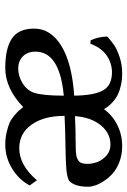

<svg xmlns="http://www.w3.org/2000/svg" viewBox="104 -583 489 737"><g transform="rotate(90 348.5 -214.5)"><path d="M347.2 -214.8Q178.2 -199.2 178.2 -106Q178.2 -76.2 196 -58.1Q213.9 -40 243.2 -40Q272 -40 298.8 -56.2Q325.7 -72.3 335.9 -100.1Q347.2 -134.8 347.2 -214.8ZM425.8 -257.8Q451.7 -259.3 479.7 -259.8Q507.8 -260.3 523.7 -260.3Q539.6 -260.3 556.4 -261Q573.2 -261.7 581.3 -263.9Q589.4 -266.1 596.7 -271.2Q604 -276.4 606.4 -284.7Q608.9 -293 608.9 -306.2Q608.9 -324.2 602.1 -343.3Q595.2 -362.3 577.6 -378.2Q560.1 -394 535.2 -394Q491.2 -394 460.7 -356.7Q430.2 -319.3 425.8 -257.8ZM255.9 -399.9Q219.7 -398.9 191.2 -378.2Q162.6 -357.4 147.9 -316.9L134.8 -317.9Q121.6 -345.2 120.1 -381.8Q138.2 -397.9 153.6 -408.4Q168.9 -418.9 198.5 -429Q228 -439 262.2 -439Q272.5 -439 282.2 -438.2Q292 -437.5 309.6 -433.6Q327.1 -429.7 341.8 -422.9Q356.4 -416 372.3 -402.1Q388.2 -388.2 398.9 -369.1Q423.8 -402.8 460.9 -420.9Q498 -439 541 -439Q573.2 -439 600.6 -428.7Q627.9 -418.5 645.3 -403.1Q662.6 -387.7 674.6 -369.4Q686.5 -351.1 691.7 -335.7Q696.8 -320.3 696.8 -309.1Q696.8 -256.3 673.8 -234.9Q657.7 -227.1 629.2 -224.6Q600.6 -222.2 535.4 -221.2Q470.2 -220.2 424.8 -217.8Q424.8 -138.2 458.5 -91.1Q492.2 -43.9 548.8 -43.9Q614.3 -43.9 671.9 -111.8L691.9 -84Q669.9 -42.5 627 -16.4Q584 9.8 535.2 9.8Q509.3 9.8 487.1 4.4Q464.8 -1 451.4 -6.8Q438 -12.7 424.1 -24.4Q410.2 -36.1 405.3 -41.7Q400.4 -47.4 391.1 -59.1Q319.3 9.8 241.2 9.8Q166 9.8 127.9 -15.6Q89.8 -41 89.8 -101.1Q89.8 -164.6 155.8 -205.3Q221.7 -246.1 347.2 -254.9Q346.2 -330.6 327.1 -365.2Q308.1 -399.9 255.9 -399.9Z"/></g></svg>

Font: Linear Smooth
Style: Regular
Weight: 400
Designer: Philipp H. Poll, Flanker
Foundry: Philipp H. Poll, reworked by Flanker
Version: Version 1.061 | FøM Fix